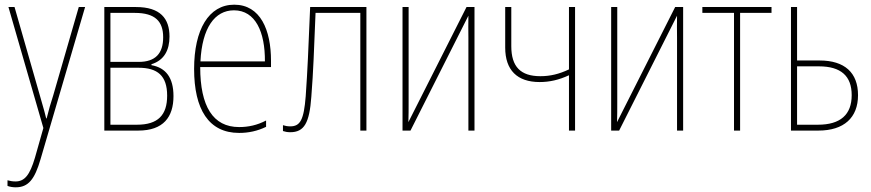

<svg xmlns="http://www.w3.org/2000/svg" viewBox="-20 -557 3716 819"><path d="M47 242C101 242 128 208 153 122L343 -527H316L207 -150C196 -116 188 -89 179 -52H177C172 -71 169 -86 150 -150L42 -527H16L165 -11L129 116C107 190 85 217 46 217C34 217 22 215 12 212V236C22 240 35 242 47 242Z M425 0H570C677 0 720 -58 720 -147C720 -225 688 -268 626 -279V-283C681 -300 703 -344 703 -401C703 -478 664 -527 560 -527H425ZM451 -293V-502H555C643 -502 676 -465 676 -398C676 -329 643 -293 572 -293ZM451 -25V-268H571C652 -268 693 -234 693 -149C693 -66 654 -25 564 -25Z M1000 10C1040 10 1078 2 1115 -16V-43C1077 -23 1039 -15 1000 -15C888 -15 834 -104 834 -271H1136V-298C1136 -429 1091 -537 979 -537C870 -537 808 -430 808 -263C808 -91 870 10 1000 10ZM835 -295C842 -438 896 -513 978 -513C1070 -513 1111 -420 1110 -295Z M1218 7C1278 7 1300 -33 1308 -144C1317 -259 1319 -335 1326 -502H1517V0H1543V-527H1303C1295 -337 1292 -260 1284 -146C1276 -46 1261 -18 1218 -18C1206 -18 1196 -20 1187 -23V2C1196 5 1206 7 1218 7Z M1697 0H1731L1978 -490C1977 -457 1978 -428 1978 -395V0H2004V-527H1970L1722 -36C1723 -63 1723 -90 1723 -120V-527H1697Z M2407 0H2433V-527H2407V-261C2365 -241 2327 -232 2285 -232C2201 -232 2161 -272 2161 -360V-527H2135V-354C2135 -258 2186 -207 2282 -207C2324 -207 2364 -216 2407 -236Z M2587 0H2621L2868 -490C2867 -457 2868 -428 2868 -395V0H2894V-527H2860L2612 -36C2613 -63 2613 -90 2613 -120V-527H2587Z M3111 0H3137V-502H3271V-527H2976V-502H3111Z M3354 0H3471C3580 0 3640 -55 3640 -151C3640 -247 3583 -299 3476 -299H3380V-527H3354ZM3380 -25V-274H3473C3567 -274 3613 -233 3613 -151C3613 -68 3565 -25 3469 -25Z"/></svg>

Font: Noto Sans Condensed Thin
Style: Regular
Weight: 100
Width: 3
Designer: Monotype Design Team
Foundry: Monotype Imaging Inc.
Version: Version 2.013